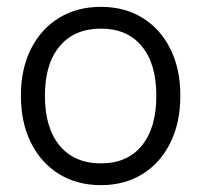

<svg xmlns="http://www.w3.org/2000/svg" viewBox="-20 -531 587 560"><path d="M41 -252Q41 -330 70.2 -388.2Q99.5 -446.5 152 -478.8Q204.5 -511 274.5 -511Q343.5 -511 395.8 -478.8Q448 -446.5 477 -388.2Q506 -330 506 -252Q506 -173.5 477 -114.8Q448 -56 395.8 -23.5Q343.5 9 274.5 9Q204.5 9 152 -23.5Q99.5 -56 70.2 -114.8Q41 -173.5 41 -252ZM436 -252Q436 -345 393.5 -396.2Q351 -447.5 274.5 -447.5Q197 -447.5 154 -396.2Q111 -345 111 -252Q111 -158 154 -106.2Q197 -54.5 274.5 -54.5Q351 -54.5 393.5 -106.2Q436 -158 436 -252Z"/></svg>

Font: Overused Grotesk Book
Style: Regular
Weight: 375
Version: Version 0.004